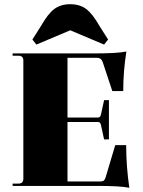

<svg xmlns="http://www.w3.org/2000/svg" viewBox="-20 -884 681 913"><path d="M153 -672 134 -696 174 -759Q208 -819 238.5 -841.5Q269 -864 314 -864Q359 -864 389.5 -841.5Q420 -819 454 -759L494 -696L475 -672L314 -740ZM595 9Q553 0 440 0H40V-11H68Q91 -11 91 -34V-596Q91 -619 68 -619H40V-630H426Q539 -630 581 -639Q566 -545 566 -451H514L469 -587Q462 -609 442 -609H301V-325H446Q457 -325 460 -339L475 -408H498V-221H475L460 -290Q457 -304 446 -304H301V-21H456Q469 -21 474 -25.5Q479 -30 483 -43L528 -194H580Q580 -93 595 9Z"/></svg>

Font: Arapey Black-Display
Style: Regular
Weight: 900
Designer: Eduardo Rodriguez Tunni
Foundry: Eduardo Rodriguez Tunni
Version: Version 4.000